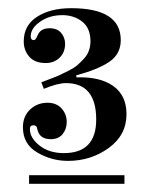

<svg xmlns="http://www.w3.org/2000/svg" viewBox="-20 -676 349 469"><path d="M132 -639Q101 -639 78 -623Q55 -607 55 -587Q55 -578 63 -578Q67 -578 72 -590Q79 -607 101 -607Q120 -607 129.5 -595.5Q139 -584 139 -569Q139 -548 125.5 -535Q112 -522 92 -522Q65 -522 51.5 -537.5Q38 -553 38 -575Q38 -614 70.5 -635Q103 -656 154 -656Q275 -656 275 -578Q275 -544 247 -525Q219 -506 166 -492L167 -487Q224 -489 256.5 -466Q289 -443 289 -397Q289 -346 245.5 -314.5Q202 -283 146 -283Q106 -283 71 -303.5Q36 -324 36 -365Q36 -392 53.5 -408.5Q71 -425 96 -425Q118 -425 130.5 -411Q143 -397 143 -378Q143 -361 133 -348.5Q123 -336 104 -336Q76 -336 71 -361Q70 -370 62 -370Q53 -370 53 -361Q53 -339 76.5 -320.5Q100 -302 136 -302Q215 -302 215 -384Q215 -473 141 -473Q121 -473 87 -459L81 -475Q86 -477 102 -483Q118 -489 125.5 -492.5Q133 -496 147 -503Q161 -510 168.5 -516.5Q176 -523 184.5 -532Q193 -541 197 -552Q201 -563 201 -575Q201 -607 181 -623Q161 -639 132 -639ZM51 -227V-248H284V-227Z"/></svg>

Font: Elsie Swash Caps
Style: Regular
Weight: 400
Designer: Alejandro Inler
Foundry: Alejandro Inler
Version: 1.001